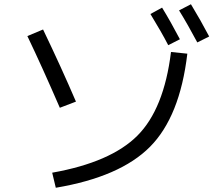

<svg xmlns="http://www.w3.org/2000/svg" viewBox="-20 -855 1040 905"><path d="M226 -41Q502 -90 627.5 -215.5Q753 -341 786 -610L863 -602Q828 -305 687 -163Q546 -21 243 30ZM689 -789 744 -819Q785 -752 828 -670L773 -642Q741 -704 689 -789ZM824 -806 880 -835Q925 -761 966 -683L910 -655Q866 -738 824 -806ZM109 -685 183 -716Q269 -537 338 -376L262 -347Q178 -541 109 -685Z"/></svg>

Font: M PLUS 1p
Style: Regular
Weight: 400
Version: Version 1.062